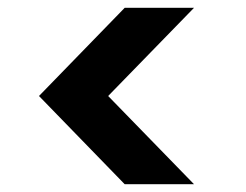

<svg xmlns="http://www.w3.org/2000/svg" viewBox="-20 -600 624 488"><path d="M79.1 -356 296.9 -580.1H473.1L254.9 -356L473.1 -131.8H296.9Z"/></svg>

Font: Poppins SemiBold
Style: Regular
Weight: 600
Designer: Ninad Kale (Devanagari), Jonny Pinhorn (Latin)
Foundry: Indian Type Foundry
Version: 4.004